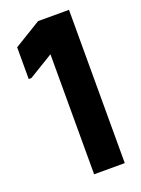

<svg xmlns="http://www.w3.org/2000/svg" viewBox="-135 -762 607 824"><g transform="rotate(-20 168.5 -350.0)"><path d="M148 0V-548L36 -480H24V-625L147 -700H288V0Z"/></g></svg>

Font: Phudu SemiBold
Style: Regular
Weight: 600
Version: Version 1.005;gftools[0.9.23]